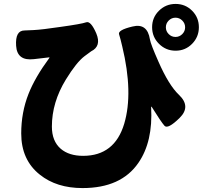

<svg xmlns="http://www.w3.org/2000/svg" viewBox="-20 -870 1040 977"><path d="M400 87Q268 87 183 19Q88 -56 88 -191Q88 -298 125 -392Q158 -476 231 -575Q234 -579 229 -578L152 -569Q67 -559 62 -637Q57 -715 105 -715Q110 -715 151 -717Q193 -719 287 -733Q395 -748 418.5 -756.5Q442 -765 470 -700Q497 -635 444 -609Q440 -607 410 -584Q369 -553 315 -465Q244 -349 244 -226Q244 -152 289 -113Q331 -77 403 -77Q563 -77 612 -240Q659 -398 602 -634Q593 -673 586 -695Q578 -717 654 -735Q730 -754 743 -669Q747 -645 786 -557Q839 -436 891 -387Q953 -328 894 -270Q834 -211 817 -230Q800 -249 752 -326Q749 -330 749 -325Q759 -149 684 -41Q596 87 400 87ZM873.5 -612Q824 -612 789 -647Q754 -682 754 -731.5Q754 -781 789 -815.5Q824 -850 873.5 -850Q923 -850 957.5 -815.5Q992 -781 992 -731.5Q992 -682 957.5 -647Q923 -612 873.5 -612ZM873 -682Q893 -682 907.5 -696.5Q922 -711 922 -731Q922 -751 907.5 -765.5Q893 -780 873 -780Q853 -780 838.5 -765.5Q824 -751 824 -731Q824 -711 838.5 -696.5Q853 -682 873 -682Z"/></svg>

Font: Resource Han Rounded KR Heavy
Style: Regular
Weight: 900
Designer: Cyano Hao (round all glyphs); Ryoko NISHIZUKA 西塚涼子 (kana, bopomofo & ideographs); Paul D. Hunt (Latin, Greek & Cyrillic)
Foundry: Cyano Hao
Version: 0.990